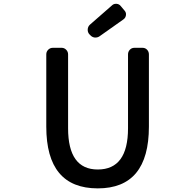

<svg xmlns="http://www.w3.org/2000/svg" viewBox="-20 -991 1040 1023"><path d="M501 12.7Q226.6 12.7 226.6 -316.4V-701.2Q226.6 -715.8 236.8 -726.1Q247.1 -736.3 261.7 -736.3H308.6Q322.3 -736.3 332.5 -726.1Q342.8 -715.8 342.8 -701.2V-307.6Q342.8 -87.9 501 -87.9Q662.1 -87.9 662.1 -307.6V-701.2Q662.1 -715.8 671.9 -726.1Q681.6 -736.3 696.3 -736.3H739.3Q753.9 -736.3 763.7 -726.1Q773.4 -715.8 773.4 -701.2V-316.4Q773.4 12.7 501 12.7ZM510.7 -797.9Q501 -791 489.3 -791Q487.3 -791 484.4 -791Q469.7 -793 460 -804.7L455.1 -809.6Q447.3 -819.3 447.3 -832Q447.3 -848.6 459 -859.4L576.2 -961.9Q585 -970.7 597.7 -970.7Q599.6 -970.7 600.6 -970.7Q615.2 -969.7 624 -958L643.6 -934.6Q651.4 -925.8 651.4 -915Q651.4 -897.5 637.7 -887.7Z"/></svg>

Font: Gen Jyuu Gothic L Monospace Medium
Style: Regular
Weight: 500
Designer: [Source Han Sans]
Ryoko NISHIZUKA  (kana & ideographs); Paul D. Hunt (Latin, Greek & Cyrillic); Wenlong ZHANG  (bopomofo
Version: Version 1.002.20150607